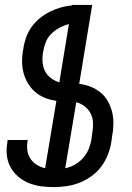

<svg xmlns="http://www.w3.org/2000/svg" viewBox="-20 -755 540 783"><path d="M199 8Q172 8 146.5 4.5Q121 1 97.5 -8.5Q74 -18 54.5 -34.5Q35 -51 23 -73Q11 -95 8 -121Q5 -147 10 -174L11 -184H93L92 -178Q89 -158 92 -139.5Q95 -121 105 -106.5Q115 -92 130.5 -82.5Q146 -73 164 -69L210 -344Q185 -347 163 -356Q141 -365 123.5 -380Q106 -395 94 -415Q82 -435 76 -458Q70 -481 70 -505.5Q70 -530 75 -555Q78 -578 86 -601Q94 -624 108 -644Q122 -664 141.5 -680Q161 -696 183 -707Q205 -718 228 -724.5Q251 -731 274 -733V-735H356L303 -413Q328 -410 350.5 -401Q373 -392 391 -377Q409 -362 420.5 -341Q432 -320 437.5 -297Q443 -274 442.5 -248.5Q442 -223 437 -198L434 -176Q430 -150 420 -124.5Q410 -99 393.5 -76.5Q377 -54 353.5 -37Q330 -20 304.5 -10Q279 0 252 4Q225 8 199 8ZM222 -419 261 -657Q242 -652 223 -642Q204 -632 189 -617Q174 -602 166.5 -582.5Q159 -563 156 -544Q152 -523 153.5 -502.5Q155 -482 163.5 -465Q172 -448 187.5 -436.5Q203 -425 222 -419ZM246 -69Q267 -73 286 -84Q305 -95 319.5 -111.5Q334 -128 342 -148Q350 -168 353 -188L356 -210Q360 -231 359.5 -252Q359 -273 350.5 -290.5Q342 -308 326.5 -320.5Q311 -333 291 -338Z"/></svg>

Font: Iosevka Term Curly Medium
Style: Italic
Weight: 500
Italic angle: -9°
Designer: Belleve Invis
Foundry: Belleve Invis
Version: Version 32.3.0